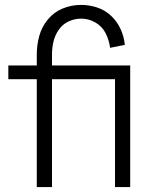

<svg xmlns="http://www.w3.org/2000/svg" viewBox="-20 -763 615 783"><path d="M130 0V-440H14V-496H130V-540Q130 -579 140 -616Q150 -653 175 -683.5Q200 -714 236 -728.5Q272 -743 311 -743Q344 -743 376 -732.5Q408 -722 433 -698.5Q458 -675 472 -644Q486 -613 489 -580L429 -568Q425 -599 411 -627Q397 -655 369.5 -671Q342 -687 311 -687Q284 -687 259.5 -675.5Q235 -664 219.5 -641.5Q204 -619 198 -593Q192 -567 192 -540V-496H511V0H449V-440H192V0Z"/></svg>

Font: Jozsika Light
Style: Regular
Weight: 300
Monospace: yes
Designer: Belleve Invis
Foundry: Belleve Invis
Version: 2.1.0